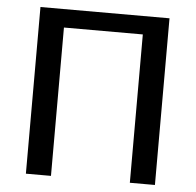

<svg xmlns="http://www.w3.org/2000/svg" viewBox="-50 -742 809 793"><g transform="rotate(5 354.0 -345.5)"><path d="M86 0V-691H621V0H517V-615H190V0Z"/></g></svg>

Font: MathJax_SansSerif
Style: Regular
Weight: 400
Version: Version 1.1